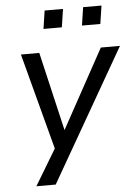

<svg xmlns="http://www.w3.org/2000/svg" viewBox="-59 -754 693 979"><g transform="rotate(-5 287.0 -264.5)"><path d="M87 180 209 -23 205 25 67 -496H161L255 -93L476 -496H574L186 180ZM390 -616 404 -709H498L484 -616ZM193 -616 207 -709H301L287 -616Z"/></g></svg>

Font: Nunito Sans 7pt
Style: Italic
Weight: 400
Italic angle: -9°
Designer: Vernon Adams
Foundry: Vernon Adams
Version: Version 3.101;gftools[0.9.27]